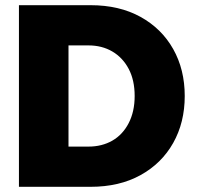

<svg xmlns="http://www.w3.org/2000/svg" viewBox="-20 -720 760 740"><path d="M53 0V-700H329Q440 -700 521.5 -655Q603 -610 647.5 -531Q692 -452 692 -350Q692 -248 647.5 -169Q603 -90 521.5 -45Q440 0 329 0ZM244 -155H321Q373 -155 413 -178Q453 -201 476 -245.5Q499 -290 499 -350Q499 -411 476 -454.5Q453 -498 413 -521.5Q373 -545 321 -545H244Z"/></svg>

Font: MuseoModerno Thin ExtraBold
Style: Regular
Weight: 800
Version: Version 1.002